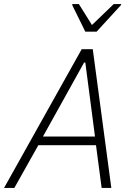

<svg xmlns="http://www.w3.org/2000/svg" viewBox="-41 -932 655 952"><path d="M-21 0 364 -688H419L511 0H463L435 -212H149L30 0ZM172 -255H430L382 -622H376ZM382 -775 317 -907 318 -912H350L415 -808L523 -912H560L559 -907L438 -775Z"/></svg>

Font: Saira Semi Condensed ExtraLight
Style: Italic
Weight: 200
Width: 4
Italic angle: -12°
Designer: Hector Gatti with collaboration of the Omnibus-Type team
Foundry: Omnibus-Type
Version: Version 1.001; ttfautohint (v1.8)